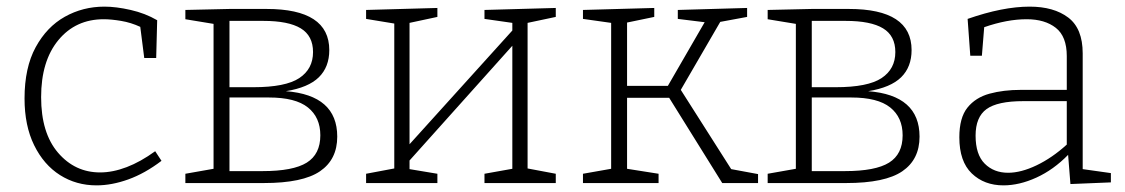

<svg xmlns="http://www.w3.org/2000/svg" viewBox="-20 -552 3392 579"><path d="M271 7Q210 7 161 -24Q112 -55 83 -114Q54 -173 54 -255Q54 -348 87.5 -409.5Q121 -471 175.5 -501.5Q230 -532 295 -532Q330 -532 374 -522Q418 -512 454 -491L451 -377H415L403 -471Q375 -484 345 -489Q315 -494 293 -494Q208 -494 156 -431Q104 -368 104 -259Q104 -151 155 -91.5Q206 -32 282 -32Q320 -32 362 -48Q404 -64 448 -96L467 -67Q417 -29 367 -11Q317 7 271 7Z M672 -525H784Q973 -525 973 -401Q973 -350 941.5 -319Q910 -288 842 -277Q997 -265 997 -140Q997 -71 945 -35.5Q893 0 776 0H539V-28L624 -43V-480L539 -494V-522ZM774 -489H672V-289H744Q841 -289 882.5 -316.5Q924 -344 924 -395Q924 -444 887 -466.5Q850 -489 774 -489ZM772 -36Q864 -36 905 -61.5Q946 -87 946 -144Q946 -198 908.5 -228Q871 -258 791 -258H672V-36Z M1084 0V-28L1169 -44V-481L1084 -495V-522L1299 -528V-501L1215 -483V-117L1525 -460V-483L1441 -495V-522L1656 -528V-501L1571 -483V-44L1656 -28V0H1441V-28L1525 -43V-414L1215 -68V-42L1299 -28V0Z M1738 0V-28L1823 -43V-483L1738 -495V-522L1953 -528V-501L1871 -484V-293H1994L2105 -485L2024 -495V-522L2233 -528V-501L2152 -486L2033 -281L2185 -42L2266 -27V0H2158L1998 -257H1871V-43L1966 -28V0Z M2428 -525H2540Q2729 -525 2729 -401Q2729 -350 2697.5 -319Q2666 -288 2598 -277Q2753 -265 2753 -140Q2753 -71 2701 -35.5Q2649 0 2532 0H2295V-28L2380 -43V-480L2295 -494V-522ZM2530 -489H2428V-289H2500Q2597 -289 2638.5 -316.5Q2680 -344 2680 -395Q2680 -444 2643 -466.5Q2606 -489 2530 -489ZM2528 -36Q2620 -36 2661 -61.5Q2702 -87 2702 -144Q2702 -198 2664.5 -228Q2627 -258 2547 -258H2428V-36Z M3208 3 3201 -85Q3157 -40 3105.5 -16.5Q3054 7 3006 7Q2948 7 2910.5 -29Q2873 -65 2873 -138Q2873 -197 2897.5 -227.5Q2922 -258 2964 -269.5Q3006 -281 3059 -281H3197V-383Q3197 -442 3164 -468Q3131 -494 3076 -494Q3017 -494 2948 -470L2941 -384H2906L2898 -495Q3004 -532 3085 -532Q3158 -532 3201.5 -499Q3245 -466 3245 -391V-42L3330 -30V-2ZM2922 -143Q2922 -86 2949.5 -58.5Q2977 -31 3020 -31Q3059 -31 3106 -53.5Q3153 -76 3197 -116V-247H3066Q2988 -247 2955 -223Q2922 -199 2922 -143Z"/></svg>

Font: Bitter Light
Style: Regular
Weight: 300
Designer: Sol Matas, and Bitter project Authors
Foundry: Sol Matas
Version: Version 2.001